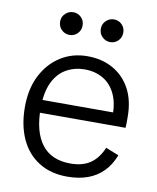

<svg xmlns="http://www.w3.org/2000/svg" viewBox="-81 -765 688 841"><g transform="rotate(10 263.0 -345.0)"><path d="M275 12Q201 12 148 -21.5Q95 -55 67.5 -115.5Q40 -176 40 -257Q40 -337 70 -396.5Q100 -456 152.5 -489.5Q205 -523 272 -523Q337 -523 386.5 -495Q436 -467 463.5 -415.5Q491 -364 491 -292Q491 -277 491 -264Q491 -251 490 -243H83V-300H453L425 -283Q426 -341 407 -381.5Q388 -422 352.5 -443Q317 -464 270 -464Q226 -464 189 -443.5Q152 -423 130.5 -378.5Q109 -334 109 -262Q109 -158 151.5 -102.5Q194 -47 279 -47Q332 -47 366.5 -70Q401 -93 422 -142L480 -119Q463 -75 434.5 -46Q406 -17 366 -2.5Q326 12 275 12ZM177 -601Q157 -601 142 -615.5Q127 -630 127 -652Q127 -673 142 -687.5Q157 -702 177 -702Q198 -702 212.5 -687.5Q227 -673 227 -652Q227 -630 212.5 -615.5Q198 -601 177 -601ZM358 -601Q338 -601 323 -615.5Q308 -630 308 -652Q308 -673 323 -687.5Q338 -702 358 -702Q379 -702 393.5 -687.5Q408 -673 408 -652Q408 -630 393.5 -615.5Q379 -601 358 -601Z"/></g></svg>

Font: TikTok Sans 24pt Light
Style: Regular
Weight: 300
Version: Version 4.000